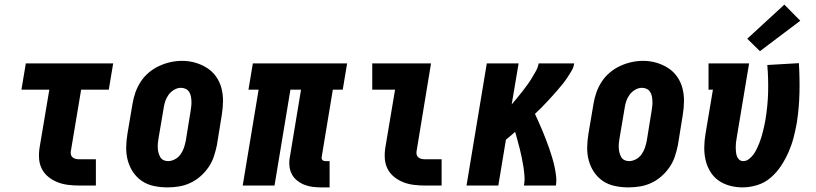

<svg xmlns="http://www.w3.org/2000/svg" viewBox="-20 -805 3540 833"><path d="M324 0Q300 0 275.5 -3Q251 -6 229.5 -14.5Q208 -23 190 -37.5Q172 -52 161.5 -72.5Q151 -93 149.5 -117.5Q148 -142 152 -166L194 -416H73L92 -530H471L452 -416H332L287 -147Q286 -140 288 -133Q290 -126 296 -121.5Q302 -117 309 -115.5Q316 -114 324 -114H396V0Z M706 8Q677 8 648 2Q619 -4 596 -19.5Q573 -35 557.5 -58Q542 -81 534.5 -108.5Q527 -136 527.5 -165.5Q528 -195 533 -225L555 -355Q559 -380 567.5 -404Q576 -428 590.5 -450.5Q605 -473 626 -490.5Q647 -508 671 -519Q695 -530 720 -535.5Q745 -541 770 -541Q800 -541 827.5 -533Q855 -525 878.5 -510Q902 -495 918 -472Q934 -449 941 -421.5Q948 -394 947.5 -364.5Q947 -335 942 -305L921 -175Q916 -151 908 -126.5Q900 -102 885 -80Q870 -58 849.5 -40Q829 -22 805 -11Q781 0 756 4Q731 8 706 8ZM709 -106Q724 -106 739 -114Q754 -122 763.5 -135.5Q773 -149 778 -164Q783 -179 786 -194L807 -324Q809 -335 810 -346Q811 -357 810.5 -367.5Q810 -378 808 -388Q806 -398 800.5 -406.5Q795 -415 785.5 -419.5Q776 -424 765 -424Q750 -424 735.5 -415.5Q721 -407 711.5 -394Q702 -381 697 -366Q692 -351 690 -336L668 -206Q666 -195 665 -184.5Q664 -174 664.5 -163.5Q665 -153 667.5 -143Q670 -133 675 -124Q680 -115 689 -110.5Q698 -106 709 -106Z M1374 8Q1354 8 1335 5.5Q1316 3 1299 -4Q1282 -11 1267.5 -23Q1253 -35 1245 -51.5Q1237 -68 1235.5 -87.5Q1234 -107 1238 -126L1286 -416H1240L1171 0H1033L1102 -416H1058L1077 -530H1486L1467 -416H1424L1376 -126Q1375 -122 1375.5 -118Q1376 -114 1378.5 -111Q1381 -108 1385 -107Q1389 -106 1393 -106H1410V8Z M1824 0Q1800 0 1775.5 -3Q1751 -6 1729.5 -14.5Q1708 -23 1690 -37.5Q1672 -52 1661.5 -72.5Q1651 -93 1649.5 -117.5Q1648 -142 1652 -166L1694 -416H1595V-530H1850L1787 -147Q1786 -140 1788 -133Q1790 -126 1796 -121.5Q1802 -117 1809 -115.5Q1816 -114 1824 -114H1896V0Z M2004 0 2092 -530H2230L2200 -352Q2212 -366 2223.5 -380Q2235 -394 2246 -408Q2257 -422 2267.5 -436.5Q2278 -451 2287.5 -466.5Q2297 -482 2305.5 -497.5Q2314 -513 2317 -530H2471Q2469 -513 2460 -498Q2451 -483 2441.5 -468.5Q2432 -454 2421 -440.5Q2410 -427 2398.5 -413.5Q2387 -400 2375 -387Q2363 -374 2351 -361Q2339 -348 2326.5 -335.5Q2314 -323 2301 -311Q2309 -293 2317.5 -274.5Q2326 -256 2333.5 -237.5Q2341 -219 2348.5 -200Q2356 -181 2362.5 -162Q2369 -143 2375 -123.5Q2381 -104 2385.5 -83.5Q2390 -63 2392.5 -42Q2395 -21 2392 0H2253Q2257 -20 2255.5 -40.5Q2254 -61 2251 -80.5Q2248 -100 2244 -119.5Q2240 -139 2235.5 -157.5Q2231 -176 2225.5 -195Q2220 -214 2215 -233Q2205 -224 2195 -215.5Q2185 -207 2175 -199L2142 0Z M2706 8Q2677 8 2648 2Q2619 -4 2596 -19.5Q2573 -35 2557.5 -58Q2542 -81 2534.5 -108.5Q2527 -136 2527.5 -165.5Q2528 -195 2533 -225L2555 -355Q2559 -380 2567.5 -404Q2576 -428 2590.5 -450.5Q2605 -473 2626 -490.5Q2647 -508 2671 -519Q2695 -530 2720 -535.5Q2745 -541 2770 -541Q2800 -541 2827.5 -533Q2855 -525 2878.5 -510Q2902 -495 2918 -472Q2934 -449 2941 -421.5Q2948 -394 2947.5 -364.5Q2947 -335 2942 -305L2921 -175Q2916 -151 2908 -126.5Q2900 -102 2885 -80Q2870 -58 2849.5 -40Q2829 -22 2805 -11Q2781 0 2756 4Q2731 8 2706 8ZM2709 -106Q2724 -106 2739 -114Q2754 -122 2763.5 -135.5Q2773 -149 2778 -164Q2783 -179 2786 -194L2807 -324Q2809 -335 2810 -346Q2811 -357 2810.5 -367.5Q2810 -378 2808 -388Q2806 -398 2800.5 -406.5Q2795 -415 2785.5 -419.5Q2776 -424 2765 -424Q2750 -424 2735.5 -415.5Q2721 -407 2711.5 -394Q2702 -381 2697 -366Q2692 -351 2690 -336L2668 -206Q2666 -195 2665 -184.5Q2664 -174 2664.5 -163.5Q2665 -153 2667.5 -143Q2670 -133 2675 -124Q2680 -115 2689 -110.5Q2698 -106 2709 -106Z M3201 8Q3173 8 3145.5 0.5Q3118 -7 3096.5 -22.5Q3075 -38 3061 -61.5Q3047 -85 3041 -111.5Q3035 -138 3035.5 -167Q3036 -196 3041 -225L3073 -416H3054V-530H3230L3176 -206Q3174 -196 3173 -186Q3172 -176 3172 -166Q3172 -156 3173 -146Q3174 -136 3177 -127.5Q3180 -119 3187 -112.5Q3194 -106 3205 -106Q3218 -106 3229.5 -115Q3241 -124 3249 -135Q3257 -146 3263 -158.5Q3269 -171 3274 -183.5Q3279 -196 3283 -209Q3287 -222 3290 -234.5Q3293 -247 3296 -260Q3299 -273 3301 -286Q3311 -346 3312.5 -405Q3314 -464 3309 -523L3446 -531Q3450 -466 3448.5 -401.5Q3447 -337 3437 -272Q3431 -239 3423 -208Q3415 -177 3401.5 -146Q3388 -115 3369 -86Q3350 -57 3324 -34.5Q3298 -12 3265.5 -2Q3233 8 3201 8ZM3277 -583 3222 -637 3383 -785 3452 -715Z"/></svg>

Font: Iosevka Curly Slab HvObl
Style: Regular
Weight: 900
Italic angle: -9°
Monospace: yes
Designer: Belleve Invis
Foundry: Belleve Invis
Version: Version 11.1.0; ttfautohint (v1.8.3)